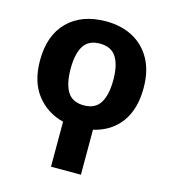

<svg xmlns="http://www.w3.org/2000/svg" viewBox="-114 -638 868 966"><g transform="rotate(15 319.5 -155.0)"><path d="M396.5 234.4H240.7V0Q154.8 -21.5 101.8 -89.4Q48.8 -157.2 48.8 -268.1Q48.8 -399.4 121.6 -471.7Q194.3 -543.9 320.8 -543.9Q398.9 -543.9 459.2 -512.2Q519.5 -480.5 554 -418.9Q588.4 -357.4 588.4 -268.1Q588.4 -157.2 537.6 -88.9Q486.8 -20.5 396.5 0ZM319.8 -106.4Q378.9 -106.4 404.8 -148.2Q430.7 -189.9 430.7 -268.1Q430.7 -345.2 404.5 -386.5Q378.4 -427.7 318.8 -427.7Q259.8 -427.7 234.1 -386.5Q208.5 -345.2 208.5 -268.1Q208.5 -189.9 234.1 -148.2Q259.8 -106.4 319.8 -106.4Z"/></g></svg>

Font: Lunasima
Style: Bold
Weight: 700
Designer: The DocRepair Project, Monotype Design Team
Foundry: Google
Version: Version 2.009